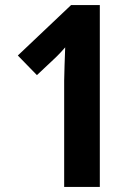

<svg xmlns="http://www.w3.org/2000/svg" viewBox="-20 -785 541 754"><path d="M372 -51H232V-468Q232 -489 233.5 -528Q235 -567 236 -599Q234 -596 219 -580Q204 -564 192 -553L125 -490L50 -567L259 -765H372Z"/></svg>

Font: Noto Sans Tamil UI Condensed
Style: Bold
Weight: 700
Width: 3
Designer: Jelle Bosma - Monotype Design Team
Foundry: Monotype Imaging Inc.
Version: Version 2.004; ttfautohint (v1.8.4.7-5d5b)